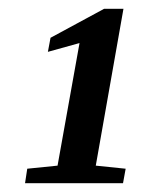

<svg xmlns="http://www.w3.org/2000/svg" viewBox="-20 -678 339 437"><path d="M198 -301 266 -294 260 -261H37L42 -294L111 -301L161 -580L89 -560L95 -592L217 -658H261Z"/></svg>

Font: Libra Serif Modern
Style: Bold Italic
Weight: 700
Italic angle: -12°
Designer: Stefan Peev, Context Ltd
Foundry: Stefan Peev, Context Ltd
Version: Version 1.000